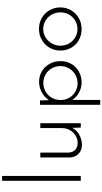

<svg xmlns="http://www.w3.org/2000/svg" viewBox="413 -1214 988 1855"><g transform="rotate(-90 907.5 -286.0)"><path d="M136 -760V0H89V-760Z M645 -391V0H603L600 -83Q581 -42 535 -15.5Q489 11 437 11Q383 11 349.5 -21.5Q316 -54 314 -106V-391H361V-120Q363 -80 386 -56Q409 -32 453 -30Q491 -30 524.5 -50Q558 -70 578 -105Q598 -140 598 -183V-391Z M1245 -196Q1245 -138 1218 -91Q1191 -44 1143.5 -18Q1096 8 1039 8Q987 8 941.5 -17Q896 -42 870 -83V188H823V-394H865L868 -307Q896 -351 943.5 -377Q991 -403 1046 -403Q1101 -403 1146.5 -376Q1192 -349 1218.5 -301.5Q1245 -254 1245 -196ZM1197 -196Q1197 -242 1175.5 -280Q1154 -318 1116.5 -340Q1079 -362 1034 -362Q991 -362 954.5 -342Q918 -322 895.5 -287.5Q873 -253 870 -211V-179Q873 -138 895.5 -104Q918 -70 953.5 -50.5Q989 -31 1031 -31Q1076 -31 1114 -53Q1152 -75 1174.5 -113Q1197 -151 1197 -196Z M1556 -404Q1614 -404 1662 -376.5Q1710 -349 1737 -301.5Q1764 -254 1764 -198Q1764 -141 1736.5 -94Q1709 -47 1661.5 -19.5Q1614 8 1555 8Q1496 8 1448.5 -18.5Q1401 -45 1374 -92Q1347 -139 1347 -198Q1347 -254 1374.5 -301.5Q1402 -349 1450 -376.5Q1498 -404 1556 -404ZM1555 -32Q1599 -32 1636 -54Q1673 -76 1694.5 -114Q1716 -152 1716 -197Q1716 -242 1694.5 -280.5Q1673 -319 1636 -341Q1599 -363 1555 -363Q1510 -363 1473 -339.5Q1436 -316 1415 -278Q1394 -240 1394 -197Q1394 -152 1415.5 -114Q1437 -76 1474 -54Q1511 -32 1555 -32Z"/></g></svg>

Font: Josefin Sans Light
Style: Regular
Weight: 300
Designer: Santiago Orozco
Foundry: Typemade
Version: Version 2.000